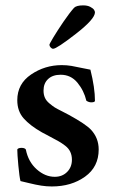

<svg xmlns="http://www.w3.org/2000/svg" viewBox="-20 -670 418 700"><path d="M283.2 -650.4Q298.8 -650.4 309.1 -645Q319.3 -639.6 322.8 -634.3Q326.2 -628.9 326.2 -625Q326.2 -600.6 256.3 -546.4Q186.5 -492.2 173.8 -492.2Q168.9 -492.2 164.6 -497.1Q160.2 -502 160.2 -506.8Q160.2 -509.8 174.8 -534.2Q189.5 -558.6 211.4 -590.8Q233.4 -623 250 -641.6Q258.8 -650.4 283.2 -650.4ZM205.1 -432.6Q223.6 -432.6 240.7 -429.7Q257.8 -426.8 277.3 -422.4Q296.9 -418 309.6 -416Q326.2 -349.6 326.2 -302.7Q326.2 -296.9 312.5 -296.9Q303.7 -296.9 294.9 -302.7Q286.1 -339.8 262.2 -368.7Q238.3 -397.5 201.2 -397.5Q171.9 -397.5 155.3 -381.8Q138.7 -366.2 138.7 -339.8Q138.7 -325.2 143.6 -314Q148.4 -302.7 160.2 -293Q171.9 -283.2 179.7 -278.3Q187.5 -273.4 206.1 -264.2Q224.6 -254.9 231.4 -251Q292 -217.8 311.5 -197.3Q339.8 -167 339.8 -125Q339.8 -61.5 290 -25.9Q240.2 9.8 168.9 9.8Q149.4 9.8 130.4 6.8Q111.3 3.9 85.9 -2.4Q60.5 -8.8 54.7 -9.8Q50.8 -24.4 46.9 -66.4Q43 -108.4 43 -125Q45.9 -130.9 58.6 -130.9Q70.3 -130.9 74.2 -125Q83 -80.1 113.8 -52.7Q144.5 -25.4 179.7 -25.4Q207 -25.4 224.6 -43Q242.2 -60.5 242.2 -87.9Q242.2 -103.5 236.3 -116.2Q230.5 -128.9 217.8 -138.7Q205.1 -148.4 193.8 -154.8Q182.6 -161.1 163.1 -171.4Q143.6 -181.6 132.8 -187.5Q89.8 -211.9 66.4 -238.3Q43 -264.6 43 -304.7Q43 -364.3 93.3 -398.4Q143.6 -432.6 205.1 -432.6Z"/></svg>

Font: Crimson
Style: Semibold
Weight: 600
Version: Version 0.8